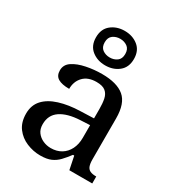

<svg xmlns="http://www.w3.org/2000/svg" viewBox="-195 -929 960 1053"><g transform="rotate(30 285.0 -402.0)"><path d="M222 10Q178 10 136 -7.5Q94 -25 67.5 -60.5Q41 -96 41 -151Q41 -204 72.5 -238.5Q104 -273 161.5 -291Q219 -309 294 -311L377 -314V-373Q377 -409 371.5 -436Q366 -463 347.5 -478.5Q329 -494 290 -494Q236 -494 207 -463.5Q178 -433 178 -386Q131 -386 107 -400.5Q83 -415 83 -449Q83 -485 114.5 -506Q146 -527 195 -537Q244 -547 294 -547Q389 -547 435.5 -508Q482 -469 482 -374V-116Q482 -88 488 -72.5Q494 -57 508 -50.5Q522 -44 544 -44H547V0H402L385 -83H377Q356 -55 336 -34Q316 -13 290 -1.5Q264 10 222 10ZM252 -54Q290 -54 318 -71Q346 -88 361.5 -119Q377 -150 377 -191V-271L317 -268Q237 -264 193 -234Q149 -204 149 -146Q149 -115 164 -95Q179 -75 202.5 -64.5Q226 -54 252 -54ZM284 -596Q234 -596 199 -624Q164 -652 164 -705Q164 -758 199 -786Q234 -814 284 -814Q334 -814 369 -786Q404 -758 404 -705Q404 -652 369 -624Q334 -596 284 -596ZM284 -646Q310 -646 329.5 -660Q349 -674 349 -705Q349 -736 329.5 -750Q310 -764 284 -764Q258 -764 238.5 -750Q219 -736 219 -705Q219 -674 238.5 -660Q258 -646 284 -646Z"/></g></svg>

Font: ET Text
Style: Regular
Weight: 470
Designer: Monotype Design Team
Foundry: Monotype Imaging Inc.
Version: Version 2.009